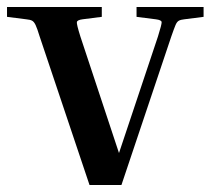

<svg xmlns="http://www.w3.org/2000/svg" viewBox="-25 -527 600 547"><path d="M463 -423 321 0H230L88 -423Q81 -446 76.5 -455.5Q72 -465 66.5 -468Q61 -471 50 -472L-5 -479V-507H265V-479L210 -472Q195 -470 194 -464Q193 -458 204 -423L314 -91L425 -423Q436 -458 435.5 -464Q435 -470 419 -472L364 -479V-507H555V-479L500 -472Q490 -471 484.5 -468Q479 -465 475 -455.5Q471 -446 463 -423Z"/></svg>

Font: Inria Serif
Style: Bold
Weight: 700
Designer: Black Foundry Team
Foundry: Black Foundry
Version: Version 1.000; ttfautohint (v1.8.3)